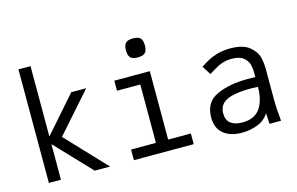

<svg xmlns="http://www.w3.org/2000/svg" viewBox="-98 -1036 1995 1290"><g transform="rotate(-15 900.0 -391.0)"><path d="M186 -247.5V0H102V-790H186V-300.5L405 -550H509L267 -276L528 0H421Z M704.5 -550H951.5V-74H1109.5V0H693.5V-74H866.5V-480H704.5ZM832.5 -726Q832.5 -762 847.5 -777Q862.5 -792 898.5 -792Q934.5 -792 949.5 -777Q964.5 -762 964.5 -726Q964.5 -690 949.5 -675Q934.5 -660 898.5 -660Q862.5 -660 847.5 -675Q832.5 -690 832.5 -726Z M1269 -141.5Q1269 -249.5 1357.5 -289.2Q1446 -329 1568 -329H1626V-356Q1626 -387 1619.5 -414.5Q1613 -442 1586 -465Q1559 -488 1503 -488Q1473 -488 1448.2 -481.2Q1423.5 -474.5 1404.8 -464.5Q1386 -454.5 1360.5 -438.5L1340 -426L1301 -487Q1335 -509 1359.5 -522.2Q1384 -535.5 1423.2 -546.8Q1462.5 -558 1511.5 -558Q1600.5 -558 1644 -522.2Q1687.5 -486.5 1697.8 -445.5Q1708 -404.5 1708 -363V-155Q1708 -84 1717 0H1637Q1636 -11.5 1635 -33.5L1632 -75Q1605.5 -30.5 1553.8 -10.2Q1502 10 1444 10Q1363 10 1316 -28.8Q1269 -67.5 1269 -141.5ZM1626 -260Q1593 -262 1583 -262Q1501 -262 1451 -250.2Q1401 -238.5 1377.5 -213.5Q1354 -188.5 1354 -148.5Q1354 -101 1383 -78.5Q1412 -56 1464 -56Q1549 -56 1587.5 -111.2Q1626 -166.5 1626 -260Z"/></g></svg>

Font: JuliaMono Latin
Style: Regular
Weight: 400
Monospace: yes
Designer: cormullion
Foundry: corm
Version: Version 0.049; ttfautohint (v1.8.4)